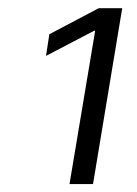

<svg xmlns="http://www.w3.org/2000/svg" viewBox="-20 -820 340 476"><path d="M283 -799.7H224.8L102.3 -735.1L94.1 -681.5L213.1 -743.6H215.9L152.3 -363.6H210.6Z"/></svg>

Font: TID UI Light
Style: Italic
Weight: 300
Italic angle: -9.39999°
Designer: The TID Project Authors
Foundry: Bakken & Bæck
Version: Version 1.001;hotconv 1.0.109;makeotfexe 2.5.65596